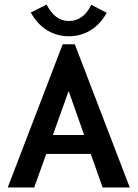

<svg xmlns="http://www.w3.org/2000/svg" viewBox="-20 -822 603 842"><path d="M380 -801C357 -752 323 -730 282 -730C240 -730 210 -754 184 -802L115 -767C152 -700 211 -663 282 -663C353 -663 412 -700 448 -766ZM430 0H549L308 -628H255L14 0H130L183 -147H378ZM281 -423 349 -230H212Z"/></svg>

Font: Inconsolata SemiExpanded
Style: Bold
Weight: 700
Width: 6
Monospace: yes
Designer: Raph Levien, Cyreal, Brenton Simpson
Foundry: Raph Levien, Cyreal, Google
Version: Version 3.100